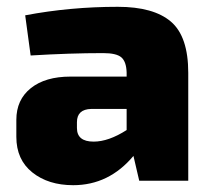

<svg xmlns="http://www.w3.org/2000/svg" viewBox="-20 -531 620 564"><path d="M70 -368 54 -486Q186 -511 326 -511Q431 -511 482 -467.5Q533 -424 533 -317V0H389L372 -73Q300 13 195 13Q122 13 75 -24.5Q28 -62 28 -129V-179Q28 -238 70.5 -272Q113 -306 187 -306H352V-318Q351 -350 336.5 -362.5Q322 -375 283 -375Q186 -375 70 -368ZM206 -172V-155Q206 -115 255 -115Q299 -115 352 -149V-211H248Q206 -210 206 -172Z"/></svg>

Font: Exo 2.0 Extra Bold
Style: Regular
Weight: 800
Designer: Natanael Gama
Version: Version 1.001;PS 001.001;hotconv 1.0.70;makeotf.lib2.5.58329